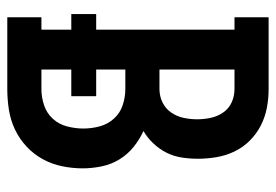

<svg xmlns="http://www.w3.org/2000/svg" viewBox="-138 -638 775 540"><g transform="rotate(90 250.0 -367.5)"><path d="M28 0V-96H63V-180H19V-250H63V-639H28V-735H230Q257 -735 283 -730Q309 -725 332.5 -713Q356 -701 375 -682Q394 -663 405.5 -639Q417 -615 421.5 -588.5Q426 -562 426 -536Q426 -513 422.5 -490.5Q419 -468 409 -448Q399 -428 383 -411Q367 -394 348 -383Q372 -372 393 -355Q414 -338 428 -315Q442 -292 447.5 -265Q453 -238 453 -212Q453 -183 447 -154Q441 -125 427 -99.5Q413 -74 391.5 -54Q370 -34 343.5 -21.5Q317 -9 288 -4.5Q259 0 230 0ZM175 -428H230Q250 -428 267.5 -436.5Q285 -445 296 -461Q307 -477 311 -496Q315 -515 315 -534Q315 -553 311 -572Q307 -591 296 -607Q285 -623 267.5 -631Q250 -639 230 -639H175ZM175 -96H230Q253 -96 275.5 -103.5Q298 -111 313.5 -128Q329 -145 335 -168Q341 -191 341 -214Q341 -237 335 -259.5Q329 -282 313.5 -299.5Q298 -317 275.5 -324.5Q253 -332 230 -332H175V-250H250V-180H175Z"/></g></svg>

Font: Iosevka Slab
Style: Bold
Weight: 700
Monospace: yes
Designer: Belleve Invis
Foundry: Belleve Invis
Version: Version 11.1.1; ttfautohint (v1.8.3)